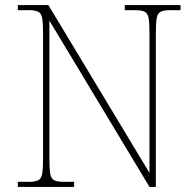

<svg xmlns="http://www.w3.org/2000/svg" viewBox="-20 -734 771 754"><path d="M50 0V-20H93Q118 -20 130 -26Q142 -32 145.5 -51Q149 -70 149 -108V-606Q149 -645 145.5 -663.5Q142 -682 130 -688Q118 -694 93 -694H50V-714H170L567 -55V-606Q567 -645 563.5 -663.5Q560 -682 548 -688Q536 -694 511 -694H470V-714H689V-694H648Q623 -694 611 -688Q599 -682 595.5 -663.5Q592 -645 592 -606V0H567L174 -653V-108Q174 -70 177.5 -51Q181 -32 193 -26Q205 -20 230 -20H271V0Z"/></svg>

Font: Noto Serif Bengali Thin
Style: Regular
Weight: 250
Version: Version 2.003